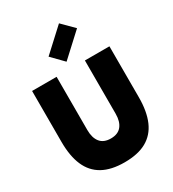

<svg xmlns="http://www.w3.org/2000/svg" viewBox="-230 -1095 1112 1234"><g transform="rotate(-30 326.0 -478.5)"><path d="M326 14Q227 14 163.5 -21.5Q100 -57 69.5 -127.5Q39 -198 39 -303V-681H221V-286Q221 -228 247 -195.5Q273 -163 326 -163Q379 -163 405 -195.5Q431 -228 431 -286V-681H613V-303Q613 -198 582.5 -127.5Q552 -57 489 -21.5Q426 14 326 14ZM325 -733 241 -819 406 -971 491 -886Z"/></g></svg>

Font: Gabarito Black
Style: Regular
Weight: 900
Designer: Leandro Assis / Alvaro Franca / Felipe Casaprima
Foundry: Naipe Foundry
Version: Version 1.000